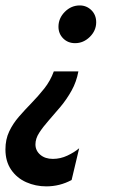

<svg xmlns="http://www.w3.org/2000/svg" viewBox="-73 -448 427 689"><path d="M93.1 220.8Q54.9 220.8 21.2 205.9Q-12.5 191 -33 161.1Q-53.5 131.2 -53.5 88.2Q-53.5 52.1 -39.9 23.6Q-26.4 -4.9 -4.9 -29.5Q16.7 -54.2 40.3 -78.5Q63.9 -102.8 85.8 -130.2Q107.6 -157.6 120.1 -191.7H208.3Q201.4 -154.2 183.7 -122.6Q166 -91 144.1 -64.9Q122.2 -38.9 101.7 -15.6Q81.2 7.6 67.7 28.5Q54.2 49.3 54.2 70.1Q54.2 92.4 71.5 107.3Q88.9 122.2 116.7 122.2Q143.8 122.2 168.8 110.4Q193.8 98.6 211.1 84L184 197.9Q141.7 220.8 93.1 220.8ZM196.5 -293.1Q170.8 -293.1 153.8 -310.1Q136.8 -327.1 136.8 -352.1Q136.8 -382.6 159.7 -405.6Q182.6 -428.5 213.2 -428.5Q237.5 -428.5 254.9 -411.5Q272.2 -394.4 272.2 -368.1Q272.2 -338.2 249.3 -315.6Q226.4 -293.1 196.5 -293.1Z"/></svg>

Font: Afacad SemiBold
Style: Italic
Weight: 600
Italic angle: -14°
Designer: Kristian Moeller
Foundry: Dicotype
Version: Version 1.000